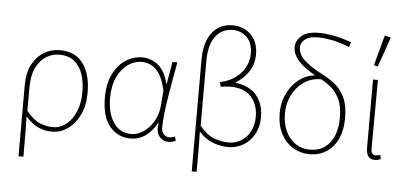

<svg xmlns="http://www.w3.org/2000/svg" viewBox="-58 -874 2466 1177"><g transform="rotate(5 1175.0 -286.0)"><path d="M92 180V-257Q92 -334 119.5 -385.5Q147 -437 191.5 -463.5Q236 -490 288 -490Q384 -490 432 -423.5Q480 -357 480 -246Q480 -165 452 -107.5Q424 -50 379 -19Q334 12 284 12Q239 12 199 -5.5Q159 -23 120 -68Q121 -20 121.5 18Q122 56 122 94Q122 132 122 180ZM286 -16Q331 -16 368 -45.5Q405 -75 426.5 -127Q448 -179 448 -246Q448 -307 431.5 -356Q415 -405 379.5 -433.5Q344 -462 286 -462Q244 -462 206.5 -439Q169 -416 145.5 -368Q122 -320 122 -244V-102Q166 -48 206.5 -32Q247 -16 286 -16Z M766 12Q688 12 638 -47.5Q588 -107 588 -225Q588 -310 617 -369Q646 -428 693.5 -459Q741 -490 796 -490Q828 -490 860.5 -475.5Q893 -461 918.5 -428Q944 -395 956 -340H958L982 -478H1012Q1002 -426 992 -370Q982 -314 973.5 -259.5Q965 -205 959.5 -156.5Q954 -108 954 -70Q954 -46 968.5 -31Q983 -16 1002 -16Q1011 -16 1020.5 -18.5Q1030 -21 1037 -24L1044 2Q1037 5 1026 8.5Q1015 12 1000 12Q964 12 942 -16.5Q920 -45 930 -100H928Q867 12 766 12ZM768 -16Q808 -16 844.5 -41.5Q881 -67 905.5 -109.5Q930 -152 934 -202L942 -298Q926 -370 900.5 -405Q875 -440 847 -451Q819 -462 794 -462Q749 -462 709.5 -434Q670 -406 645 -353.5Q620 -301 620 -225Q620 -131 659 -73.5Q698 -16 768 -16Z M1158 180V-512Q1158 -576 1177 -626Q1196 -676 1235 -705Q1274 -734 1332 -734Q1373 -734 1408.5 -715.5Q1444 -697 1466 -660Q1488 -623 1488 -568Q1488 -511 1459.5 -465.5Q1431 -420 1380 -388V-384Q1436 -378 1474.5 -352Q1513 -326 1532.5 -284Q1552 -242 1552 -188Q1552 -128 1527 -83Q1502 -38 1460 -13Q1418 12 1368 12Q1319 12 1271.5 -6.5Q1224 -25 1186 -68Q1188 -5 1188 55Q1188 115 1188 180ZM1368 -16Q1410 -16 1444.5 -37.5Q1479 -59 1499.5 -97.5Q1520 -136 1520 -188Q1520 -262 1477.5 -310Q1435 -358 1348 -358Q1320 -358 1290 -352L1282 -380Q1344 -394 1382.5 -425Q1421 -456 1438.5 -494Q1456 -532 1456 -568Q1456 -637 1420 -671.5Q1384 -706 1334 -706Q1268 -706 1228 -654.5Q1188 -603 1188 -498Q1188 -399 1188 -301Q1188 -203 1188 -104Q1229 -52 1276 -34Q1323 -16 1368 -16Z M1866 12Q1812 12 1766 -15.5Q1720 -43 1692 -96Q1664 -149 1664 -224Q1664 -274 1680 -318.5Q1696 -363 1725.5 -398.5Q1755 -434 1795 -454Q1835 -474 1882 -474L1900 -452Q1851 -452 1813 -432Q1775 -412 1749 -379.5Q1723 -347 1709.5 -307Q1696 -267 1696 -226Q1696 -162 1718 -115Q1740 -68 1778.5 -42Q1817 -16 1866 -16Q1923 -16 1960.5 -44Q1998 -72 2016 -119Q2034 -166 2034 -224Q2034 -297 2013 -341.5Q1992 -386 1958 -413Q1924 -440 1884 -460Q1838 -483 1801 -510Q1764 -537 1742 -568Q1720 -599 1720 -634Q1720 -673 1753.5 -703.5Q1787 -734 1862 -734Q1901 -734 1948 -725.5Q1995 -717 2062 -694L2052 -664Q1982 -690 1937.5 -698Q1893 -706 1860 -706Q1803 -706 1777.5 -684.5Q1752 -663 1752 -636Q1752 -593 1792 -556Q1832 -519 1898 -486Q1940 -465 1978.5 -435.5Q2017 -406 2041.5 -356.5Q2066 -307 2066 -226Q2066 -155 2042 -101.5Q2018 -48 1973 -18Q1928 12 1866 12Z M2270 12Q2253 12 2241 5Q2229 -2 2222.5 -17.5Q2216 -33 2216 -58V-478H2246Q2246 -406 2245.5 -335.5Q2245 -265 2244.5 -194.5Q2244 -124 2244 -52Q2244 -34 2252 -25Q2260 -16 2272 -16Q2279 -16 2285 -17.5Q2291 -19 2300 -22L2306 4Q2299 7 2290 9.5Q2281 12 2270 12ZM2238 -560 2214 -566 2264 -752 2302 -744Z"/></g></svg>

Font: Source Sans 3 Variable
Style: Regular
Weight: 200
Designer: Paul D. Hunt
Foundry: Adobe Systems Incorporated
Version: Version 3.026